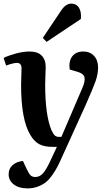

<svg xmlns="http://www.w3.org/2000/svg" viewBox="-24 -813 601 1063"><path d="M212.9 -603 317.9 -759.8Q341.8 -793 371.1 -793Q398.4 -793 412.8 -771Q427.2 -749 423.8 -708L233.9 -581.1ZM448.2 -227.1 320.8 53.2Q305.7 87.4 294.4 109.1Q283.2 130.9 265.4 156.2Q247.6 181.6 229.5 196Q211.4 210.4 185.3 220.2Q159.2 230 127.9 230Q81.1 230 52.5 208.3Q23.9 186.5 23.9 151.9Q23.9 120.6 45.7 101.3Q67.4 82 103 78.1L120.1 115.2Q134.8 147 144.5 157Q154.3 167 171.9 167Q195.8 167 214.1 146.5Q232.4 126 254.9 77.1L291 0H264.2Q220.7 0 192.6 -15.1Q164.6 -30.3 144 -65.9Q92.8 -149.4 92.8 -342.8Q92.8 -356.4 94 -390.4Q95.2 -424.3 95.2 -434.1Q95.2 -464.8 69.8 -464.8Q50.8 -464.8 9.8 -450.2L-3.9 -492.2Q21 -504.9 62.7 -516.4Q104.5 -527.8 139.2 -527.8Q186 -527.8 208 -503.9Q230 -480 229 -439Q229 -429.7 227.5 -398.2Q226.1 -366.7 226.1 -345.2Q226.1 -174.8 261.2 -91.8Q271 -70.3 279.8 -62.7Q288.6 -55.2 301.8 -55.2H315.9L432.1 -326.2Q448.7 -364.7 443.8 -384.8Q439 -404.8 409.2 -414.1L361.8 -428.2Q355.5 -474.1 376 -501Q396.5 -527.8 438 -527.8Q473.6 -527.8 496.3 -503.9Q519 -480 519 -439.9Q519 -402.8 504.9 -362.8Q490.7 -322.8 448.2 -227.1Z"/></svg>

Font: Literata SemiBold
Style: Italic
Weight: 650
Italic angle: -2.39999°
Designer: Latin by Veronika Burian and Jose Scaglione. Greek by Irene Vlachou. Cyrillic by Vera Evstafieva
Foundry: TypeTogether
Version: Version 3.021